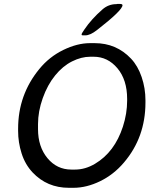

<svg xmlns="http://www.w3.org/2000/svg" viewBox="-20 -938 766 952"><path d="M350.6 -97.2Q351.6 -97.2 352.1 -97.2Q402.8 -97.2 451.2 -126Q548.3 -183.6 589.4 -310.1Q610.4 -375 610.4 -439V-447.3Q610.4 -542 562.3 -599.4Q514.2 -656.7 444.3 -656.7H427.7Q383.3 -656.7 337.2 -633.5Q291 -610.4 253.2 -563.7Q215.3 -517.1 191.9 -451.2Q168.5 -385.3 168.5 -322.8V-297.9Q168.5 -210.4 215.3 -153.8Q262.2 -97.2 334 -97.2ZM574.2 -918.5Q587.4 -918.5 587.4 -912.1Q587.4 -887.2 460.4 -788.6Q427.2 -762.7 402.8 -762.7H390.6Q384.8 -762.7 384.8 -766.1V-769.5Q384.8 -771.5 397.9 -791Q432.6 -842.8 488.3 -891.6Q518.1 -917.5 557.1 -917.5L562 -918.5ZM701.2 -440.9V-429.7Q701.2 -257.3 594.7 -132.3Q543.9 -72.3 476.6 -39.6Q409.2 -6.8 344.2 -6.8H321.8Q213.4 -6.8 141.6 -83Q104.5 -122.6 87.2 -177.2Q69.8 -231.9 69.8 -288.6V-299.8Q69.8 -467.8 174.8 -595.7Q224.1 -656.2 293.7 -690.2Q363.3 -724.1 426.8 -724.1H449.2Q557.1 -724.1 629.9 -647Q663.6 -611.3 682.4 -555.9Q701.2 -500.5 701.2 -440.9Z"/></svg>

Font: Averia Sans Libre
Style: Italic
Weight: 400
Italic angle: -7.90001°
Version: Version 1.002